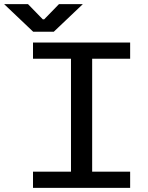

<svg xmlns="http://www.w3.org/2000/svg" viewBox="-75 -905 715 925"><path d="M267 -622H84V-700H552V-622H369V-78H552V0H84V-78H267ZM85 -752 -55 -885H60L131 -812H138L209 -885H324L184 -752Z"/></svg>

Font: Rilu
Style: Bold
Weight: 500
Designer: Alí Sinisterra
Foundry: Alí Sinisterra
Version: ""